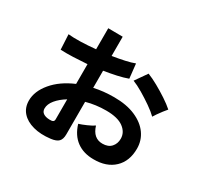

<svg xmlns="http://www.w3.org/2000/svg" viewBox="-167 -1016 1335 1272"><g transform="rotate(30 500.0 -380.0)"><path d="M355 31Q281 40 224 24.5Q167 9 135 -27Q103 -63 103 -117Q103 -188 160.5 -256.5Q218 -325 319 -368V-519Q264 -515 212.5 -513Q161 -511 117 -513L111 -628Q149 -624 204 -625.5Q259 -627 319 -633V-794L430 -793V-646Q480 -654 523.5 -663.5Q567 -673 595 -684L607 -574Q572 -561 526 -551Q480 -541 430 -533V-402Q465 -410 503 -414Q541 -418 582 -418Q678 -418 745.5 -388.5Q813 -359 848 -309.5Q883 -260 883 -198Q883 -102 825 -47Q767 8 668 7Q591 7 538.5 -31.5Q486 -70 463 -146Q486 -153 519 -167.5Q552 -182 571 -195Q596 -112 667 -112Q711 -112 734 -137.5Q757 -163 757 -201Q757 -250 713 -282.5Q669 -315 581 -315Q501 -315 430 -295V-46Q430 -9 413 8.5Q396 26 355 31ZM864 -432Q840 -456 799 -484.5Q758 -513 715 -538.5Q672 -564 638 -577L701 -667Q737 -653 780 -629Q823 -605 864 -578Q905 -551 933 -526Q923 -515 908.5 -496Q894 -477 881.5 -459Q869 -441 864 -432ZM283 -75Q302 -74 310.5 -79Q319 -84 319 -97V-250Q273 -222 246 -189Q219 -156 219 -123Q219 -100 236 -88Q253 -76 283 -75Z"/></g></svg>

Font: Zen Kaku Gothic New
Style: Bold
Weight: 700
Designer: Yoshimichi Ohira
Foundry: Positype
Version: Version 1.002